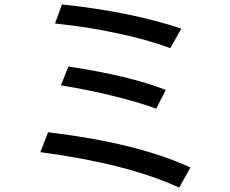

<svg xmlns="http://www.w3.org/2000/svg" viewBox="-20 -813 1040 867"><path d="M259.8 -793Q252 -771.5 228.5 -707Q382.8 -690.4 512.7 -662.1Q642.6 -634.8 749 -595.7Q765.6 -625 798.8 -683.6Q685.5 -721.7 550.8 -749Q416 -776.4 259.8 -793ZM197.3 -215.8Q188.5 -193.4 162.1 -126Q359.4 -99.6 516.6 -59.6Q672.9 -19.5 789.1 34.2Q805.7 3.9 839.8 -56.6Q722.7 -111.3 561.5 -151.4Q400.4 -191.4 197.3 -215.8ZM289.1 -512.7Q280.3 -491.2 254.9 -427.7Q386.7 -406.2 494.1 -378.9Q602.5 -352.5 685.5 -322.3Q700.2 -350.6 728.5 -407.2Q644.5 -439.5 535.2 -465.8Q424.8 -492.2 289.1 -512.7Z"/></svg>

Font: Aptus Gothic JP
Style: Medium
Weight: 400
Designer: Fuminori Ogawa / Motoya
Version: Version 1